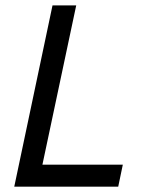

<svg xmlns="http://www.w3.org/2000/svg" viewBox="-20 -696 537 716"><path d="M33.2 0 175.8 -675.8H264.2L138.2 -82H438L420.9 0Z"/></svg>

Font: Lorenzo Sans
Style: Italic
Weight: 400
Italic angle: -12°
Foundry: Intel Corporation
Version: Version 1.00; ttfautohint (v1.5)